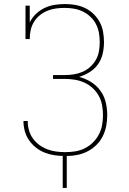

<svg xmlns="http://www.w3.org/2000/svg" viewBox="-20 -763 640 949"><path d="M290 166V8H301Q276 8 251 4.5Q226 1 202.5 -8Q179 -17 159 -32.5Q139 -48 124.5 -68.5Q110 -89 103 -113.5Q96 -138 96 -163V-165H117V-163Q117 -140 123.5 -118Q130 -96 143 -78Q156 -60 174.5 -46.5Q193 -33 214 -25Q235 -17 257.5 -14Q280 -11 303 -11Q328 -11 352.5 -15Q377 -19 399 -30Q421 -41 439 -58.5Q457 -76 468.5 -98Q480 -120 484.5 -144.5Q489 -169 489 -194Q489 -219 484.5 -243.5Q480 -268 468 -289.5Q456 -311 437.5 -328Q419 -345 396.5 -355Q374 -365 349.5 -369Q325 -373 300 -373H242V-392H300Q323 -392 345 -395.5Q367 -399 388 -408Q409 -417 426 -432.5Q443 -448 454 -467.5Q465 -487 469 -509.5Q473 -532 473 -555Q473 -578 469 -600.5Q465 -623 454.5 -643.5Q444 -664 427 -680Q410 -696 389.5 -706Q369 -716 346 -720Q323 -724 300 -724Q278 -724 256 -721Q234 -718 213.5 -709.5Q193 -701 176 -687Q159 -673 147.5 -654Q136 -635 131.5 -613.5Q127 -592 127 -570H106V-735H127V-652Q138 -675 157 -693.5Q176 -712 200 -723.5Q224 -735 250 -739Q276 -743 302 -743Q328 -743 353 -738.5Q378 -734 401 -723Q424 -712 442.5 -694Q461 -676 473 -653.5Q485 -631 489.5 -605.5Q494 -580 494 -555Q494 -526 487.5 -497.5Q481 -469 464.5 -445.5Q448 -422 423 -406.5Q398 -391 371 -383Q402 -375 429.5 -358Q457 -341 476 -315Q495 -289 502.5 -257.5Q510 -226 510 -194Q510 -167 505 -140.5Q500 -114 488 -90Q476 -66 457 -47Q438 -28 414 -15.5Q390 -3 363.5 2.5Q337 8 310 8V166Z"/></svg>

Font: Iosevka HT Thin Extended
Style: Regular
Weight: 100
Width: 7
Monospace: yes
Designer: Belleve Invis
Foundry: Belleve Invis
Version: Version 32.3.0; ttfautohint (v1.8.4)